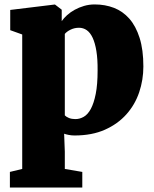

<svg xmlns="http://www.w3.org/2000/svg" viewBox="-20 -590 685 852"><path d="M78.6 159.7V-437L25.4 -456.1V-545.9L221.7 -569.8H224.1L253.9 -546.9V-496.1Q263.2 -509.8 277.8 -522.9Q292.5 -536.1 311.5 -546.6Q330.6 -557.1 353 -563.7Q375.5 -570.3 400.4 -570.3Q446.3 -570.3 485.6 -555.2Q524.9 -540 554 -507.1Q583 -474.1 599.6 -421.6Q616.2 -369.1 616.2 -294.9Q616.2 -235.8 597.7 -180.7Q579.1 -125.5 541 -82.8Q502.9 -40 445.6 -14.4Q388.2 11.2 310.5 11.2Q296.9 11.2 283.9 8.5Q271 5.9 264.6 3.4L267.6 83V159.7L345.2 172.9V242.2H23.9V172.9ZM267.6 -78.1Q273.9 -71.3 286.1 -66.4Q298.3 -61.5 314.5 -61.5Q334 -61.5 351.8 -71.8Q369.6 -82 383.1 -106.9Q396.5 -131.8 404.8 -173.3Q413.1 -214.8 413.1 -277.3Q413.6 -327.6 407.7 -363.5Q401.9 -399.4 391.1 -422.4Q380.4 -445.3 365 -456.1Q349.6 -466.8 330.6 -466.8Q310.5 -466.8 293.5 -458.5Q276.4 -450.2 267.6 -439.5Z"/></svg>

Font: Merriweather UltraBold
Style: Regular
Weight: 900
Designer: Eben Sorkin ( sorkintype@gmail.com )
Foundry: Eben Sorkin
Version: Version 1.570; ttfautohint (v1.3) -l 8 -r 32 -G 0 -x 0 -H 60